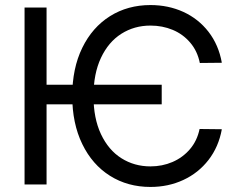

<svg xmlns="http://www.w3.org/2000/svg" viewBox="-20 -737 951 767"><path d="M626 -320.3V-398.4H143.6V-320.3ZM739.7 -566.9C759 -544.4 771.8 -517.3 778.3 -485.4L866.2 -486.3C857.7 -533.9 840 -575 813 -609.9C786 -644.7 752.4 -671.2 712.4 -689.5C672.4 -707.7 628.6 -716.8 581.1 -716.8C520.5 -716.8 466.6 -702 419.4 -672.4C372.2 -642.7 335.3 -600.6 308.6 -545.9C281.9 -491.2 268.6 -427.1 268.6 -353.5C268.6 -280.6 281.9 -216.6 308.6 -161.6C335.3 -106.6 372.2 -64.3 419.4 -34.7C466.6 -5 520.5 9.8 581.1 9.8C628.6 9.8 672.4 0.5 712.4 -18.1C752.4 -36.6 786 -63.3 813 -98.1C840 -133 857.7 -173.8 866.2 -220.7L777.3 -221.7C770.8 -190.4 758 -163.6 738.8 -141.1C719.6 -118.7 696.3 -101.6 668.9 -89.8C641.6 -78.1 612.3 -72.3 581.1 -72.3C538.1 -72.3 499.3 -83.2 464.8 -105C430.3 -126.8 403.2 -158.9 383.3 -201.2C363.4 -243.5 353.5 -294.3 353.5 -353.5C353.5 -412.8 363.4 -463.5 383.3 -505.9C403.2 -548.2 430.3 -580.2 464.8 -602.1C499.3 -623.9 538.1 -634.8 581.1 -634.8C613 -634.8 642.6 -629.1 669.9 -617.7C697.3 -606.3 720.5 -589.4 739.7 -566.9ZM166 0V-707H78.1V0Z"/></svg>

Font: Pretendard Variable
Style: Regular
Weight: 400
Designer: Base glyphs from Inter by Rasmus Andersson; Hangeul glyphs from Noto Sans CJK(Source Han Sans) by Jang Soo-young and Kan
Foundry: Kil Hyung-jin
Version: Version 1.309;Glyphs 3.2 (3225)